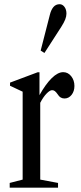

<svg xmlns="http://www.w3.org/2000/svg" viewBox="-20 -870 377 890"><path d="M25 0V-22L85 -37.5V-445L26.5 -472.5V-487L154.5 -535H163V-429Q191.5 -480 219.8 -507.8Q248 -535.5 273 -535.5Q295 -535.5 310 -516.8Q325 -498 325 -471.5Q325 -447 311.8 -430.2Q298.5 -413.5 279 -413.5Q259 -413.5 248 -432Q240 -443.5 234.2 -447.8Q228.5 -452 221.5 -452Q211 -452 195.8 -436.2Q180.5 -420.5 166.5 -393.5V-37.5L249 -22V0ZM186 -624.5 168.5 -635.5 211 -801Q216.5 -824 227.5 -837.2Q238.5 -850.5 256.5 -850.5Q269.5 -850.5 278.8 -838.2Q288 -826 288 -807Q288 -794.5 282.5 -780.2Q277 -766 264 -745.5Z"/></svg>

Font: Libre Caslon Condensed
Style: Regular
Weight: 400
Designer: Pablo Impallari, Rodrigo Fuenzalida, Katja Schimmel, Ertekin Erdin
Foundry: Pablo Impallari, Rodrigo Fuenzalida
Version: Version 2.000; ttfautohint (v1.8.4.7-5d5b);gftools[0.9.33]